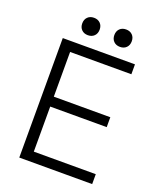

<svg xmlns="http://www.w3.org/2000/svg" viewBox="-156 -961 880 1057"><g transform="rotate(20 283.5 -432.0)"><path d="M86 0V-700H509V-642H150V-380H481V-322H150V-58H513V0ZM398 -762Q375 -762 361 -776Q347 -790 347 -813Q347 -836 361 -850Q375 -864 398 -864Q421 -864 435 -850Q449 -836 449 -813Q449 -790 435 -776Q421 -762 398 -762ZM210 -762Q187 -762 173 -776Q159 -790 159 -813Q159 -836 173 -850Q187 -864 210 -864Q233 -864 247 -850Q261 -836 261 -813Q261 -790 247 -776Q233 -762 210 -762Z"/></g></svg>

Font: Space Grotesk Light
Style: Regular
Weight: 300
Designer: Florian Karsten
Foundry: Florian Karsten
Version: Version 2.000